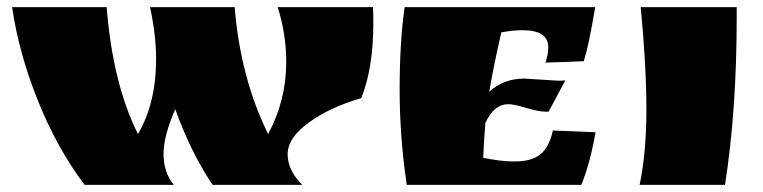

<svg xmlns="http://www.w3.org/2000/svg" viewBox="-20 -520 2147 540"><path d="M785 -346Q785 -424 761 -500H1029Q1030 -485 1030 -456Q1030 -328 996 -244Q907 -218 848 -175Q789 -132 789 -86.5Q789 -41 830 0H578Q516 -92 473 -213Q440 -138 440 -86.5Q440 -35 469 0H218Q141 -102 87 -236Q33 -370 14 -500H280Q297 -285 368 -143Q419 -230 419 -354Q419 -421 402 -500H640Q656 -302 734 -143Q785 -237 785 -346Z M1455 -299 1549 -293Q1563 -293 1570 -294L1523 -206H1514Q1495 -206 1460 -216.5Q1425 -227 1410 -227Q1369 -227 1345 -174Q1341 -125 1339 -76Q1391 -66 1421 -66H1430Q1473 -66 1498.5 -85Q1524 -104 1535 -153L1655 -148Q1640 -62 1615 0H1124Q1104 -135 1104 -268Q1104 -401 1118 -500H1654Q1636 -392 1622 -348Q1563 -345 1514 -344Q1522 -367 1522 -387Q1522 -435 1450 -435Q1423 -435 1390 -429Q1368 -334 1356 -262Q1396 -299 1455 -299Z M2052 -500V-473Q2052 -209 2019 0H1779Q1798 -92 1798 -212.5Q1798 -333 1782 -500Z"/></svg>

Font: Ruslan Display
Style: Regular
Weight: 400
Designer: Denis Masharov, Vladimir Rabdu
Foundry: Denis Masharov, Vladimir Rabdu
Version: Version 1.000; ttfautohint (v1.4.1)